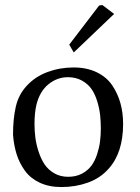

<svg xmlns="http://www.w3.org/2000/svg" viewBox="-20 -735 560 769"><path d="M275.4 -524.9 257.3 -556.2 377 -712.9 390.1 -714.8 437 -679.2ZM126 -315.9Q118.2 -282.7 118.2 -238.8Q118.2 -210.9 121.6 -184.1Q125 -157.2 134.5 -127.9Q144 -98.6 158.4 -76.9Q172.9 -55.2 197.3 -41Q221.7 -26.9 252.9 -26.9Q284.2 -26.9 307.9 -39.3Q331.5 -51.8 345.7 -70.8Q359.9 -89.8 368.7 -116.5Q377.4 -143.1 380.6 -168Q383.8 -192.9 383.8 -220.2Q383.8 -248 381.1 -273.4Q378.4 -298.8 369.9 -327.6Q361.3 -356.4 347.4 -377.2Q333.5 -397.9 308.8 -411.9Q284.2 -425.8 252 -425.8Q209 -425.8 174.1 -397.5Q139.2 -369.1 126 -315.9ZM226.1 14.2Q176.3 14.2 138.9 -3.4Q101.6 -21 79.6 -51.5Q57.6 -82 46.4 -117.9Q35.2 -153.8 32.2 -195.8Q32.2 -258.8 43.2 -307.4Q54.2 -356 86.9 -391.1Q120.6 -428.2 170.2 -446.5Q219.7 -464.8 274.9 -464.8Q327.6 -464.8 367.4 -445.6Q407.2 -426.3 429.4 -393.3Q451.7 -360.4 462.4 -321.5Q473.1 -282.7 473.1 -238.8Q473.1 -123.5 415 -59.1Q381.8 -21.5 332.3 -3.7Q282.7 14.2 226.1 14.2Z"/></svg>

Font: Aref Ruqaa
Style: Regular
Weight: 400
Designer: Abdoulla Aref
Version: Version 0.7